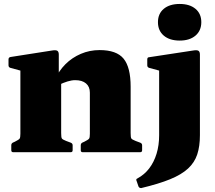

<svg xmlns="http://www.w3.org/2000/svg" viewBox="-20 -769 1088 970"><path d="M434 -301Q434 -331 414.5 -347.5Q395 -364 360 -364Q342 -364 321 -357.5Q300 -351 277 -340L258 -367Q277 -411 310.5 -444.5Q344 -478 388.5 -497Q433 -516 483 -516Q569 -516 604.5 -472.5Q640 -429 640 -331V0H434ZM83 0V-308H289V0ZM47 0Q37 0 37 -10V-35Q37 -45 46 -49L55 -53Q75 -63 79 -68.5Q83 -74 83 -93V-180H289V-97Q289 -75 292.5 -69.5Q296 -64 314 -57L338 -48Q347 -44 347 -35V-10Q347 0 337 0ZM398 0Q388 0 388 -10V-35Q388 -45 397 -49L406 -53Q426 -63 430 -68.5Q434 -74 434 -93V-180H640V-97Q640 -75 643.5 -69.5Q647 -64 665 -57L689 -48Q698 -44 698 -35V-10Q698 0 688 0ZM83 -308V-462L103 -407L33 -426Q23 -429 23 -439V-469Q23 -479 33 -481L244 -514Q262 -517 269.5 -512.5Q277 -508 277 -493V-373L289 -358V-308ZM784 -86V-308H990V-86ZM670 145Q665 136 675 132Q710 113 734 81.5Q758 50 771 7.5Q784 -35 784 -86H990Q990 -30 976.5 11Q963 52 930 82.5Q897 113 839.5 136.5Q782 160 694 181Q685 182 680 174ZM784 -308V-462L804 -407L734 -426Q724 -429 724 -439V-469Q724 -480 734 -480L957 -514Q975 -517 982.5 -512.5Q990 -508 990 -493V-308ZM888 -564Q837 -564 807.5 -589Q778 -614 778 -657Q778 -700 807.5 -724.5Q837 -749 888 -749Q938 -749 967.5 -724.5Q997 -700 997 -657Q997 -614 967.5 -589Q938 -564 888 -564Z"/></svg>

Font: Hahmlet Black
Style: Regular
Weight: 900
Version: Version 1.002